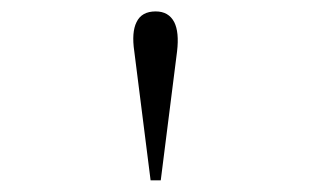

<svg xmlns="http://www.w3.org/2000/svg" viewBox="-20 -762 540 333"><path d="M258.8 -449.2 287.1 -672.9Q291 -706.1 282.2 -723.6Q272.5 -742.2 250 -742.2Q225.6 -742.2 216.8 -723.6Q208 -706.1 212.9 -672.9L241.2 -449.2Z"/></svg>

Font: BatangChe
Style: Regular
Weight: 400
Monospace: yes
Version: Version 2.21